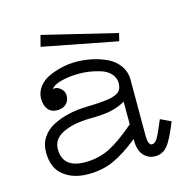

<svg xmlns="http://www.w3.org/2000/svg" viewBox="-92 -677 783 782"><g transform="rotate(-15 300.0 -286.0)"><path d="M448.2 -477.1 132.8 -538.1 145 -585 456.1 -509.8ZM569.8 -106.9Q541.5 -35.6 521 -11.2Q500.5 13.2 469.2 13.2Q439.5 13.2 419.9 -9.5Q400.4 -32.2 401.9 -77.1Q341.8 -29.3 294.2 -8.1Q246.6 13.2 187 13.2Q124.5 13.2 84 -18.6Q43.5 -50.3 43 -115.2Q42.5 -150.9 59.8 -177.7Q77.1 -204.6 107.4 -220.5Q137.7 -236.3 174.1 -244.6Q210.4 -252.9 252.9 -253.9Q314.9 -255.4 345.7 -260.7Q376.5 -266.1 389.2 -278.1Q401.9 -290 401.9 -313Q401.9 -336.4 386.2 -353.3Q370.6 -370.1 345.7 -377.9Q320.8 -385.7 298.6 -388.9Q276.4 -392.1 254.9 -392.1Q215.3 -392.1 180.9 -383.5Q146.5 -375 136.2 -357.9Q149.9 -364.7 167 -351.8Q184.1 -338.9 184.1 -319.8Q184.1 -297.9 170.2 -284.4Q156.2 -271 131.8 -271Q107.4 -271 93.8 -287.8Q80.1 -304.7 80.1 -333Q80.1 -361.3 97.7 -383.5Q115.2 -405.8 142.8 -417.7Q170.4 -429.7 199 -435.8Q227.5 -441.9 254.9 -441.9Q287.6 -441.9 320.1 -435.3Q352.5 -428.7 383.3 -414.6Q414.1 -400.4 433.1 -374Q452.1 -347.7 452.1 -313V-77.1Q452.1 -37.1 469.2 -37.1Q481.4 -37.1 491.7 -53.7Q502 -70.3 525.9 -127.9ZM401.9 -234.9Q375.5 -219.7 344.2 -212.2Q313 -204.6 252 -204.1Q181.6 -203.1 137.2 -181.4Q92.8 -159.7 92.8 -117.2Q92.8 -37.1 188 -37.1Q243.7 -37.1 290.8 -60.5Q337.9 -84 401.9 -139.2Z"/></g></svg>

Font: Compagnon Roman
Style: Regular
Weight: 400
Designer: Juliette Duhe, Lea Pradine
Foundry: Velvetyne Type Foundry
Version: Version 1.000;PS 001.000;hotconv 1.0.88;makeotf.lib2.5.64775